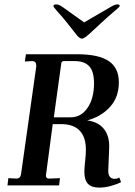

<svg xmlns="http://www.w3.org/2000/svg" viewBox="-20 -844 614 874"><path d="M364 -63Q364 -78 368 -115Q371 -145 371 -162Q371 -219 343.5 -248.5Q316 -278 262 -279H220L189 -45Q189 -31 204 -31L253 -33L249 0H14L18 -33L56 -31Q73 -31 76 -53L145 -541V-547Q145 -565 127 -566L93 -564L98 -597H333Q429 -597 475 -566Q521 -535 521 -469Q521 -402 481 -357.5Q441 -313 377 -296Q428 -289 453.5 -256.5Q479 -224 477 -171L473 -71Q472 -50 479.5 -40Q487 -30 502 -30Q514 -30 523 -36L531 -15Q512 -5 484.5 2.5Q457 10 432 10Q397 10 380.5 -7Q364 -24 364 -63ZM408 -465Q408 -518 386.5 -542Q365 -566 319 -566H272Q260 -566 259 -556L225 -310H302Q349 -310 378.5 -353Q408 -396 408 -465ZM325 -690 287 -738Q268 -763 241 -792Q223 -813 223 -816Q223 -824 236 -824Q248 -824 265 -812L363 -742L483 -812Q503 -824 514 -824Q525 -824 525 -817Q525 -812 495 -788Q458 -756 439 -738L387 -690Q363 -668 353 -668Q341 -668 325 -690Z"/></svg>

Font: Unna Medium
Style: Italic
Weight: 500
Italic angle: -8.05°
Designer: Jorge de Buen Unna
Foundry: Omnibus-Type
Version: Version 2.008